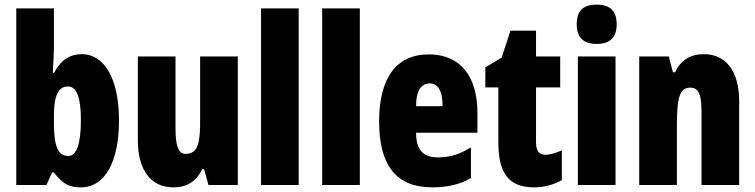

<svg xmlns="http://www.w3.org/2000/svg" viewBox="-20 -796 3249 826"><path d="M212 -588V-760H50V0H180L204 -54H212C251 -3 279 10 328 10C432 10 492 -101 492 -278C492 -455 430 -563 332 -563C282 -563 242 -539 212 -482H207C210 -532 212 -567 212 -588ZM273 -424C310 -424 328 -376 328 -280C328 -175 309 -125 274 -125C230 -125 212 -166 212 -265V-297C212 -385 230 -424 273 -424Z M1003 -553H841V-280C841 -191 836 -134 778 -134C746 -134 735 -172 735 -246V-553H573V-193C573 -64 629 10 726 10C785 10 824 -16 850 -68H858L877 0H1003Z M1265 0V-760H1103V0Z M1528 0V-760H1366V0Z M1825 -562C1684 -562 1611 -459 1611 -274C1611 -90 1680 10 1840 10C1904 10 1958 -2 2006 -30V-162C1955 -131 1915 -119 1864 -119C1800 -119 1770 -151 1770 -225H2034V-310C2034 -472 1957 -562 1825 -562ZM1829 -437C1862 -437 1884 -409 1884 -339H1770C1770 -411 1795 -437 1829 -437Z M2326 -130C2299 -130 2286 -148 2286 -184V-420H2390V-553H2286V-664H2176L2138 -548L2068 -506V-420H2124V-182C2124 -52 2168 10 2277 10C2322 10 2361 -1 2397 -21V-149C2370 -137 2346 -130 2326 -130Z M2547 -776C2487 -776 2461 -748 2461 -691C2461 -635 2490 -607 2547 -607C2604 -607 2633 -635 2633 -691C2633 -747 2607 -776 2547 -776ZM2628 -553H2466V0H2628Z M3008 -563C2949 -563 2909 -537 2884 -485H2875L2857 -553H2730V0H2892V-253C2892 -378 2904 -419 2950 -419C2990 -419 2998 -381 2998 -308V0H3160V-360C3160 -489 3104 -563 3008 -563Z"/></svg>

Font: Noto Sans Armenian ExtraCondensed Black
Style: Regular
Weight: 900
Width: 2
Designer: Monotype Design Team
Foundry: Monotype Imaging Inc.
Version: Version 2.008